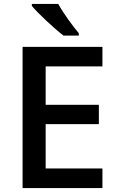

<svg xmlns="http://www.w3.org/2000/svg" viewBox="-20 -951 598 971"><path d="M378.4 -771V-783.2C349.6 -816.4 299.3 -885.7 274.4 -931.2H141.1V-920.9C172.4 -883.3 256.3 -804.7 301.3 -771ZM498 -99.1H210.9V-323.2H480V-420.9H210.9V-615.2H498V-713.9H94.2V0H498Z"/></svg>

Font: Open Sans 600
Style: Regular
Weight: 600
Foundry: Ascender Corporation
Version: Version 1.100;PS 001.100;hotconv 1.0.88;makeotf.lib2.5.64775